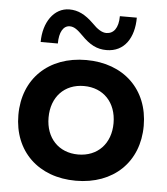

<svg xmlns="http://www.w3.org/2000/svg" viewBox="-52 -767 715 824"><g transform="rotate(5 305.0 -355.0)"><path d="M305 -510C143 -510 35 -406 35 -250C35 -94 143 10 305 10C467 10 575 -94 575 -250C575 -406 467 -510 305 -510ZM305 -103C221 -103 165 -162 165 -250C165 -339 221 -398 305 -398C389 -398 445 -339 445 -250C445 -162 389 -103 305 -103ZM505 -710H432C432 -658 411 -633 380 -633C362 -633 342 -645 318 -670C283 -704 252 -720 214 -720C148 -720 103 -655 103 -570H177C177 -619 194 -648 222 -648C241 -648 256 -636 278 -614C315 -576 346 -560 387 -560C465 -560 505 -624 505 -710Z"/></g></svg>

Font: Goli SemiBold
Style: Regular
Weight: 600
Designer: jaikishan Patel
Foundry: MagicType
Version: Version 1.000;Glyphs 3.2 (3242)